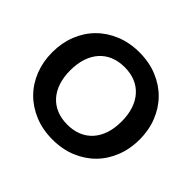

<svg xmlns="http://www.w3.org/2000/svg" viewBox="-172 -940 1155 1155"><g transform="rotate(45 405.5 -363.0)"><path d="M777 -363Q777 -283.5 750.2 -215.5Q723.5 -147.5 674.8 -98Q626 -48.5 557.5 -20.2Q489 8 405.5 8Q322 8 253.5 -20.2Q185 -48.5 136 -98Q87 -147.5 60.2 -215.5Q33.5 -283.5 33.5 -363Q33.5 -442.5 60.2 -510.2Q87 -578 136 -627.5Q185 -677 253.5 -705.2Q322 -733.5 405.5 -733.5Q489 -733.5 557.5 -705.2Q626 -677 674.8 -627.2Q723.5 -577.5 750.2 -509.8Q777 -442 777 -363ZM623.5 -363Q623.5 -420 608.5 -465.2Q593.5 -510.5 565.2 -542.2Q537 -574 496.8 -590.8Q456.5 -607.5 405.5 -607.5Q354.5 -607.5 314 -590.8Q273.5 -574 245.2 -542.2Q217 -510.5 202 -465.2Q187 -420 187 -363Q187 -305.5 202 -260.2Q217 -215 245.2 -183.5Q273.5 -152 314 -135.2Q354.5 -118.5 405.5 -118.5Q456.5 -118.5 496.8 -135.2Q537 -152 565.2 -183.5Q593.5 -215 608.5 -260.2Q623.5 -305.5 623.5 -363Z"/></g></svg>

Font: Lato 2
Style: Regular
Weight: 800
Designer: Lukasz Dziedzic with Adam Twardoch and Botio Nikoltchev
Foundry: tyPoland Lukasz Dziedzic
Version: Version 2.015; 2015-08-06; http://www.latofonts.com/